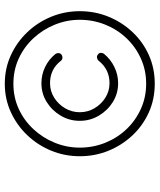

<svg xmlns="http://www.w3.org/2000/svg" viewBox="46 -678 650 781"><g transform="rotate(-90 370.5 -288.0)"><path d="M514 -212Q519 -217 526 -218Q533 -219 539 -214Q545 -210 545.5 -203Q546 -196 542 -190Q520 -163 488.5 -147.5Q457 -132 422 -132Q380 -132 345.5 -153.5Q311 -175 290 -210.5Q269 -246 269 -288Q269 -330 290 -365.5Q311 -401 345.5 -422.5Q380 -444 422 -444Q457 -444 488 -429Q519 -414 541 -387Q541 -387 541 -387Q541 -387 541 -387Q545 -381 544.5 -374Q544 -367 538 -362Q532 -358 525 -358.5Q518 -359 513 -365Q479 -409 422 -409Q390 -409 363 -392Q336 -375 320 -347.5Q304 -320 304 -288Q304 -256 320 -228.5Q336 -201 363 -184Q390 -167 422 -167Q479 -167 514 -212Q514 -212 514 -212Q514 -212 514 -212ZM680 -288Q680 -341 660 -390Q640 -439 604.5 -477Q569 -515 522 -536.5Q475 -558 420 -558Q365 -558 318 -536.5Q271 -515 235.5 -477Q200 -439 180 -390Q160 -341 160 -288Q160 -234 179.5 -185Q199 -136 234.5 -98.5Q270 -61 317.5 -39.5Q365 -18 420 -18Q475 -18 522.5 -39.5Q570 -61 605.5 -98.5Q641 -136 660.5 -185Q680 -234 680 -288ZM125 -288Q125 -349 147.5 -404Q170 -459 210.5 -501.5Q251 -544 304.5 -568.5Q358 -593 420 -593Q482 -593 535.5 -568.5Q589 -544 629.5 -501.5Q670 -459 692.5 -404Q715 -349 715 -288Q715 -226 692.5 -171Q670 -116 630 -73.5Q590 -31 536.5 -7Q483 17 420 17Q357 17 303.5 -7Q250 -31 210 -73.5Q170 -116 147.5 -171Q125 -226 125 -288Z"/></g></svg>

Font: FRB American Cursive
Style: Italic
Weight: 400
Italic angle: -25°
Version: Version 2.0;Modular Font Editor K font №1